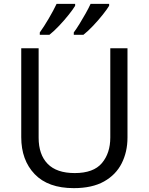

<svg xmlns="http://www.w3.org/2000/svg" viewBox="-20 -964 771 994"><path d="M640 -252Q640 -178 610 -118.5Q580 -59 518.5 -24.5Q457 10 362 10Q229 10 159.5 -62.5Q90 -135 90 -254V-714H180V-251Q180 -164 226.5 -116Q273 -68 367 -68Q464 -68 507.5 -119.5Q551 -171 551 -252V-714H640ZM545 -934Q535 -917 512 -888Q489 -859 462 -830.5Q435 -802 412 -784H362V-796Q376 -815 392 -841Q408 -867 423.5 -894.5Q439 -922 449 -944H545ZM369 -934Q359 -917 336 -888Q313 -859 286 -830.5Q259 -802 236 -784H186V-796Q207 -825 232 -867.5Q257 -910 273 -944H369Z"/></svg>

Font: Noto Sans Old Permic
Style: Regular
Weight: 400
Designer: Monotype Design Team
Foundry: Monotype Imaging Inc.
Version: Version 2.001; ttfautohint (v1.8.4.7-5d5b)